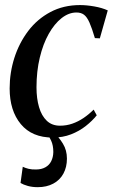

<svg xmlns="http://www.w3.org/2000/svg" viewBox="-20 -546 459 776"><path d="M193.5 10Q109 10 64 -44.5Q19 -99 19 -188.5Q19 -252.5 38.2 -312.5Q57.5 -372.5 94 -420.8Q130.5 -469 183.5 -497.2Q236.5 -525.5 303.5 -525.5Q330 -525.5 361.2 -520Q392.5 -514.5 415.5 -504L383.5 -391L363.5 -392Q351.5 -432.5 341.5 -455Q331.5 -477.5 319.5 -486.5Q307.5 -495.5 289 -495.5Q258 -495.5 229 -472.8Q200 -450 177 -409.2Q154 -368.5 140.8 -313.2Q127.5 -258 127.5 -193Q127.5 -148 137.8 -113Q148 -78 169 -58Q190 -38 222.5 -38Q248.5 -38 272.2 -46.2Q296 -54.5 317.5 -69Q339 -83.5 358.5 -103L371 -80Q353 -57.5 326.8 -36.8Q300.5 -16 267 -3Q233.5 10 193.5 10ZM132.5 210.5Q110.5 210.5 92.5 205.5Q74.5 200.5 63 193.5L72 128Q82 133 95.2 136.2Q108.5 139.5 125.5 139Q147.5 139 163.2 130.2Q179 121.5 187 105.5Q195 89.5 195.5 68.5Q195.5 42 187 23.2Q178.5 4.5 164.5 -12L187 -14L196 -12Q218 8 234.2 34.5Q250.5 61 250.5 95Q250.5 129.5 236.2 155.8Q222 182 195.2 196.2Q168.5 210.5 132.5 210.5Z"/></svg>

Font: Merriweather 120pt
Style: Italic
Weight: 400
Italic angle: -7.8°
Version: Version 2.101